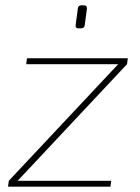

<svg xmlns="http://www.w3.org/2000/svg" viewBox="-20 -698 525 718"><path d="M283 -592H274Q261 -592 263 -605L271 -665Q272 -678 284 -678H295Q306 -678 305 -665L297 -605Q296 -592 283 -592ZM455 -458 46 -22H396L393 0H10L13 -22L422 -458H78L81 -480H458Z"/></svg>

Font: Exo 2.0 Thin
Style: Italic
Weight: 250
Italic angle: -8°
Designer: Natanael Gama
Version: Version 1.001;PS 001.001;hotconv 1.0.70;makeotf.lib2.5.58329